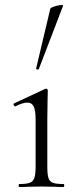

<svg xmlns="http://www.w3.org/2000/svg" viewBox="-20 -751 315 771"><path d="M57 -12Q86 -12 99.5 -17Q113 -22 118 -36.5Q123 -51 123 -81V-270Q123 -307 115.5 -323Q108 -339 90 -339Q71 -339 42 -324H41Q37 -324 35 -329Q33 -334 37 -336L161 -394L165 -395Q167 -395 169.5 -393Q172 -391 172 -388Q172 -382 171 -348.5Q170 -315 170 -271V-81Q170 -51 174.5 -36.5Q179 -22 192.5 -17Q206 -12 235 -12Q238 -12 238 -6Q238 0 235 0Q212 0 199 -1L146 -2L94 -1Q80 0 57 0Q55 0 55 -6Q55 -12 57 -12ZM132 -472Q129 -472 126.5 -473.5Q124 -475 125 -476L182 -716Q183 -720 196.5 -724.5Q210 -729 222.5 -730.5Q235 -732 233 -727L136 -474Q136 -472 132 -472Z"/></svg>

Font: Cormorant Infant Light
Style: Regular
Weight: 300
Designer: Christian Thalmann (Catharsis Fonts)
Version: Version 3.000